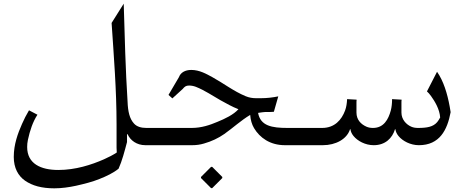

<svg xmlns="http://www.w3.org/2000/svg" viewBox="-20 -790 2543 1046"><path d="M615 -111V15C615 26 616 33 616 36V41C596 54 573 66 546 78C478 108 391 136 298 136C202 136 128 102 128 11C128 -1 129 -14 132 -28C143 -79 159 -127 184 -165L138 -189C123 -164 111 -140 100 -115C77 -63 55 -3 55 65C55 125 79 168 116 194C156 222 208 236 276 236C316 236 357 230 394 222C438 212 483 201 522 185C560 170 598 152 626 129C645 87 659 33 672 -16V-59H675C690 -25 725 1 772 1H823V-93H777C749 -93 725 -100 710 -117C686 -143 677 -182 675 -236C664 -408 659 -598 654 -770L588 -665C600 -484 615 -302 615 -111Z M1386 -175C1400 -177 1417 -180 1433 -180H1454C1461 -180 1467 -181 1472 -181L1496 -265C1467 -259 1435 -255 1401 -255H1375C1356 -255 1337 -258 1318 -266C1253 -293 1198 -336 1138 -369C1105 -387 1067 -409 1022 -409C989 -409 964 -395 955 -370L898 -273L919 -254L975 -305C986 -318 993 -324 1010 -324C1021 -324 1034 -322 1047 -317C1095 -298 1137 -269 1181 -244C1212 -227 1245 -208 1279 -195C1252 -165 1206 -143 1164 -126C1124 -109 1078 -93 1024 -93H789V-16C789 -4 810 1 823 1H1027C1050 1 1071 -2 1091 -8C1133 -20 1169 -37 1202 -60C1250 -94 1293 -134 1343 -164C1345 -137 1352 -112 1364 -92C1395 -40 1451 1 1532 1H1574V-93H1546C1461 -93 1399 -104 1386 -175ZM1191 180V174L1136 119H1130L1075 174V180L1130 235H1136Z M2435 -179C2434 -188 2432 -198 2430 -209C2417 -281 2396 -349 2361 -399L2306 -292C2313 -286 2320 -278 2328 -267C2349 -238 2375 -195 2378 -150C2373 -141 2368 -132 2362 -125C2340 -99 2307 -93 2257 -93C2244 -93 2231 -95 2220 -100C2193 -112 2167 -139 2167 -177V-224C2167 -234 2167 -242 2168 -247L2116 -250C2116 -228 2114 -207 2109 -188C2096 -140 2071 -93 2012 -93C1999 -93 1987 -95 1976 -100C1947 -113 1922 -137 1922 -177V-224C1922 -234 1922 -242 1923 -247L1871 -250C1870 -228 1867 -207 1860 -188C1841 -137 1803 -93 1735 -93H1540V-16C1540 -4 1561 1 1574 1H1739C1809 1 1870 -32 1887 -86H1889C1891 -72 1897 -60 1906 -49C1928 -22 1970 1 2016 1C2079 1 2117 -37 2132 -86H2134C2136 -72 2142 -60 2151 -49C2173 -22 2216 1 2262 1C2375 1 2417 -82 2435 -179Z"/></svg>

Font: Iranian Serif 
Style: Regular
Weight: 400
Designer: Hooman Mehr, Hadi Navid in Neviseh Pardaz Co. Ltd. (http://nevisa.com)
Foundry: http://font-store.ir
Version: 5.0.2 build 3/9/1393